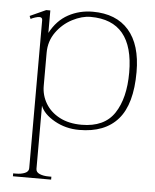

<svg xmlns="http://www.w3.org/2000/svg" viewBox="-51 -524 637 791"><g transform="rotate(5 267.0 -128.0)"><path d="M32 212H43Q65 212 80.5 205.5Q96 199 96 185V-427Q96 -439 84 -439Q77 -439 66 -435.5Q55 -432 48 -428L43 -440L109 -470H126V-377Q154 -430 200 -455Q246 -480 301 -480Q398 -480 450 -420.5Q502 -361 502 -248Q502 -115 447.5 -52.5Q393 10 287 10Q231 10 185 -16Q139 -42 126 -76V185Q126 199 141.5 205.5Q157 212 179 212H190V224H32ZM472 -243Q472 -458 294 -458Q258 -458 218.5 -437.5Q179 -417 152.5 -380Q126 -343 126 -295V-158Q126 -119 146 -85.5Q166 -52 204 -32Q242 -12 295 -12Q389 -12 430.5 -74.5Q472 -137 472 -243Z"/></g></svg>

Font: Taviraj Thin
Style: Regular
Weight: 100
Designer: Katatrad Team
Foundry: CadsonDemak
Version: Version 1.030